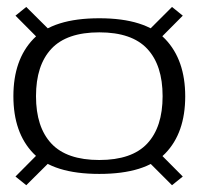

<svg xmlns="http://www.w3.org/2000/svg" viewBox="-20 -595 592 552"><path d="M265.5 -95Q398 -95 455.2 -154Q512.5 -213 512.5 -318Q512.5 -422.5 455.2 -482.5Q398 -542.5 265.5 -542.5Q133 -542.5 75.8 -482.8Q18.5 -423 18.5 -318.5Q18.5 -213.5 75.8 -154.2Q133 -95 265.5 -95ZM55.5 -62.5 134.5 -141 103 -166.5 24.5 -87.5ZM474.5 -62.5 505.5 -87.5 427 -166.5 396 -141ZM265.5 -135Q172 -135 127.8 -182.2Q83.5 -229.5 83.5 -318.5Q83.5 -407.5 127.8 -454.8Q172 -502 265.5 -502Q359 -502 403.2 -454.8Q447.5 -407.5 447.5 -318.5Q447.5 -229.5 403.2 -182.2Q359 -135 265.5 -135ZM103 -471 134.5 -496.5 55.5 -575 24.5 -550ZM427 -471 505.5 -550 474.5 -575 396 -496.5Z"/></svg>

Font: Anybody SemiExpanded Light
Style: Regular
Weight: 300
Width: 6
Version: Version 1.113;gftools[0.9.25]